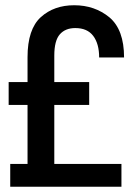

<svg xmlns="http://www.w3.org/2000/svg" viewBox="-20 -712 513 732"><path d="M187 -87H443V0H19V-87H85V-312H13V-399H85V-494Q85 -601 136 -647Q186 -692 263 -692Q341 -692 397 -646Q453 -599 453 -493H358Q358 -545 335.5 -575Q313 -605 267 -605Q229 -605 208 -581Q187 -557 187 -500V-399H320V-312H187Z"/></svg>

Font: Medium
Style: Regular
Weight: 500
Designer: Fernando Haro
Foundry: deFharo
Version: Version 1.787